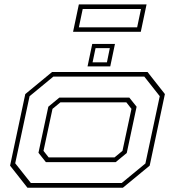

<svg xmlns="http://www.w3.org/2000/svg" viewBox="-20 -876 816 896"><path d="M108 0 27 -103 98 -437 223 -540H668.5L749.5 -437L678.5 -103L553.5 0ZM124 -22H548L658.5 -113L725.5 -427L653.5 -518.5H229L118 -427L51 -114ZM194 -119.5 159.5 -163 205.5 -378 257 -420.5H583.5L617.5 -378L571.5 -162L520 -119.5ZM207 -141.5H514.5L551.5 -172L593.5 -368L569.5 -398.5H262L225 -368L183 -172ZM388.5 -566 410.5 -671H516.5L494.5 -566ZM412 -585H479L492.5 -651.5H426ZM321 -727.5 348 -855.5H664L637 -727.5ZM348 -748.5H620L638 -834H366Z"/></svg>

Font: Tourney Expanded ExtraLight
Style: Italic
Weight: 200
Width: 7
Italic angle: -12°
Designer: Tyler Finck
Foundry: Etcetera Type Co
Version: Version 1.010; ttfautohint (v1.8.3)